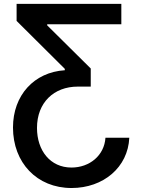

<svg xmlns="http://www.w3.org/2000/svg" viewBox="-20 -747 724 983"><path d="M642 -41.9H519.9C514.2 49 438.6 110.8 345.9 110.8C236.9 110.8 169.4 23.4 169.4 -92C169.4 -221.9 256 -303.6 378.2 -303.6H444.6V-396.3L221.6 -617.2V-622.9H601.2V-727.3H65V-639.9L311.8 -394.5V-387.4C154.8 -377.5 46.5 -259.6 46.5 -94.1C46.5 85.6 168.7 215.6 346.2 215.6C509.6 215.6 635.3 109.4 642 -41.9Z"/></svg>

Font: Magic Ui Pro Semi Bold
Style: Regular
Weight: 600
Designer: Stefan Endress, Andreas Faust
Version: Version 1.000;FEAKit 1.0